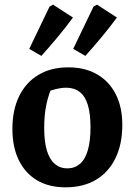

<svg xmlns="http://www.w3.org/2000/svg" viewBox="-20 -790 570 821"><path d="M260 11Q189 11 138.5 -19Q88 -49 60.5 -105Q33 -161 33 -239Q33 -320 62 -379Q91 -438 144.5 -470Q198 -502 272 -502Q344 -502 395.5 -472Q447 -442 475 -387Q503 -332 503 -256Q503 -173 473.5 -113Q444 -53 390 -21Q336 11 260 11ZM268 -70Q299 -70 321.5 -89Q344 -108 355.5 -147.5Q367 -187 367 -246Q367 -304 355.5 -341.5Q344 -379 320.5 -397Q297 -415 263 -415Q239 -415 207.5 -406Q176 -397 129 -379L208 -432Q188 -389 178.5 -344Q169 -299 169 -243Q169 -184 180.5 -146Q192 -108 214.5 -89Q237 -70 268 -70ZM105 -581 192 -762 207 -770 292 -715Q261 -673 227 -632Q193 -591 157 -551ZM293 -581 380 -762 395 -770 480 -715Q449 -673 415 -632Q381 -591 345 -551Z"/></svg>

Font: Piazzolla 24pt
Style: Bold
Weight: 700
Designer: Juan Pablo del Peral
Foundry: Huerta Tipografica
Version: Version 2.005